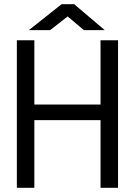

<svg xmlns="http://www.w3.org/2000/svg" viewBox="-20 -891 640 911"><path d="M457 -321H143V0H60V-700H143V-395H457V-700H540V0H457ZM272 -871H332L477 -748H378L301 -813L218 -748H117Z"/></svg>

Font: PT Mono
Style: Regular
Weight: 400
Monospace: yes
Designer: A.Korolkova, I.Chaeva
Foundry: ParaType Ltd
Version: Version 1.001W OFL